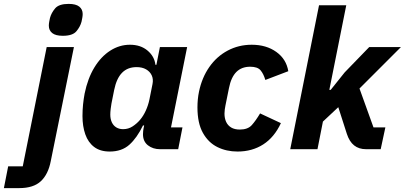

<svg xmlns="http://www.w3.org/2000/svg" viewBox="-117 -767 2081 987"><path d="M0 88 123 -525H263L144 61Q131 129 93 164.5Q55 200 -18 200H-97L-75 88ZM206 -583Q169 -583 151.5 -597Q134 -611 134 -635Q134 -644 136 -655Q138 -666 140 -675Q147 -701 166.5 -724Q186 -747 236 -747Q273 -747 290.5 -733Q308 -719 308 -695Q308 -686 306 -675Q304 -664 302 -655Q295 -629 275.5 -606Q256 -583 206 -583Z M799 0H706Q669 0 643.5 -20Q618 -40 618 -77Q618 -85 619 -94Q620 -103 621 -107L624 -122H618Q587 -58 548 -23Q509 12 447 12Q398 12 367 -11.5Q336 -35 321.5 -76.5Q307 -118 307 -170Q307 -202 310 -230.5Q313 -259 318 -286Q334 -364 368 -420Q402 -476 449.5 -506.5Q497 -537 551 -537Q606 -537 641.5 -507Q677 -477 682 -434H687L705 -525H845L762 -112H821ZM516 -103Q543 -103 565 -117.5Q587 -132 603 -151Q620 -171 632.5 -198.5Q645 -226 651 -255L667 -335Q672 -360 663 -379.5Q654 -399 634 -410.5Q614 -422 585 -422Q539 -422 510.5 -393Q482 -364 470 -305L456 -235Q454 -225 452 -207.5Q450 -190 450 -178Q450 -155 458 -138Q466 -121 481 -112Q496 -103 516 -103Z M1104 12Q1047 12 1000.5 -11Q954 -34 926 -84Q898 -134 898 -215Q898 -236 900 -256.5Q902 -277 906 -296Q921 -368 959 -422.5Q997 -477 1053.5 -507Q1110 -537 1177 -537Q1252 -537 1303.5 -500Q1355 -463 1365 -401L1247 -356Q1238 -387 1222.5 -405.5Q1207 -424 1169 -424Q1125 -424 1098 -397Q1071 -370 1060 -314L1042 -225Q1040 -215 1038.5 -204.5Q1037 -194 1037 -183Q1037 -159 1045.5 -140.5Q1054 -122 1071.5 -111.5Q1089 -101 1116 -101Q1157 -101 1177.5 -124Q1198 -147 1220 -184L1327 -134Q1293 -61 1236 -24.5Q1179 12 1104 12Z M1375 0 1523 -740H1663L1594 -395L1576 -305H1583L1655 -395L1781 -525H1944L1731 -312L1803 -112H1864L1840 0H1765Q1728 0 1703.5 -19.5Q1679 -39 1666 -79L1622 -216L1543 -142L1515 0Z"/></svg>

Font: IBM Plex Sans
Style: Italic
Weight: 400
Italic angle: -11.31°
Designer: Mike Abbink, Paul van der Laan, Pieter van Rosmalen
Foundry: Bold Monday
Version: Version 3.201